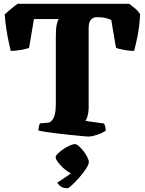

<svg xmlns="http://www.w3.org/2000/svg" viewBox="-20 -724 768 1018"><path d="M448 0Q441 0 415 -2.5Q389 -5 353.5 -8.5Q318 -12 282.5 -16.5Q247 -21 220 -25Q193 -29 184 -32Q184 -43 186.5 -54Q189 -65 192 -70L232 -73Q245 -74 255 -85Q265 -96 270.5 -117Q276 -138 276 -169V-533Q276 -577 281.5 -596.5Q287 -616 291 -623H160L134 -470Q118 -464 88.5 -459Q59 -454 37 -454Q33 -471 26.5 -500Q20 -529 14 -567.5Q8 -606 5 -648Q20 -661 41 -679Q62 -697 74 -704H665Q680 -693 696.5 -679Q713 -665 723 -648Q719 -581 709.5 -533.5Q700 -486 691 -454Q669 -454 640 -459Q611 -464 595 -470L570 -618Q561 -623 542 -628Q523 -633 493 -633Q480 -633 470 -626.5Q460 -620 455 -607.5Q450 -595 450 -577V-147Q449 -124 443.5 -106.5Q438 -89 433 -83L532 -69Q534 -65 537 -55.5Q540 -46 541 -32Q525 -19 495.5 -9.5Q466 0 448 0ZM338 274Q315 274 302 264.5Q289 255 284 244Q309 228 335.5 210Q362 192 379 171L368 197Q357 197 341.5 187Q326 177 310.5 162Q295 147 285 132.5Q275 118 275 110Q275 102 287 90Q299 78 316 66.5Q333 55 350 47.5Q367 40 377 40Q386 40 398.5 51Q411 62 423 77.5Q435 93 443 109Q451 125 451 135Q451 148 436 171Q421 194 400 217.5Q379 241 361.5 257.5Q344 274 338 274Z"/></svg>

Font: Texturina 12pt Black
Style: Regular
Weight: 900
Designer: Guillermo Torres Carreño
Foundry: Omnibus-Type
Version: Version 1.002